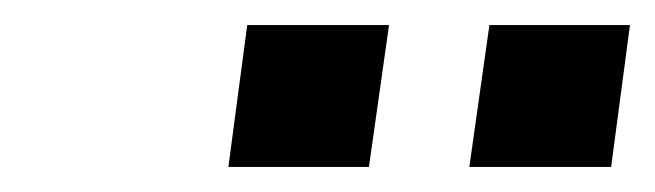

<svg xmlns="http://www.w3.org/2000/svg" viewBox="-20 -773 522 153"><path d="M162 -640 177 -753H290L274 -640ZM354 -640 370 -753H482L467 -640Z"/></svg>

Font: Plus Jakarta Sans Medium
Style: Italic
Weight: 500
Italic angle: -8°
Designer: Gumpita Rahayu
Foundry: Tokotype
Version: Version 2.071; ttfautohint (v1.8.4.7-5d5b);gftools[0.9.29]